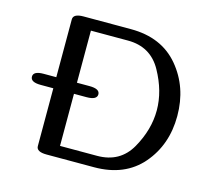

<svg xmlns="http://www.w3.org/2000/svg" viewBox="-97 -765 970 890"><g transform="rotate(15 388.0 -319.5)"><path d="M425.8 11.7H198.2Q148.9 11.7 148.9 -15.6V-293H88.4Q39.1 -293 39.1 -319.8Q39.1 -346.2 88.4 -346.2H148.9V-623.5Q148.9 -650.9 198.2 -650.9H425.8Q573.2 -650.9 655.3 -553.2Q737.3 -455.6 737.3 -317.4Q737.3 -179.2 655.3 -83.7Q573.2 11.7 425.8 11.7ZM425.8 -43Q535.6 -43 587.2 -134Q638.7 -225.1 638.7 -317.9Q638.7 -409.7 586.9 -502.9Q535.2 -596.2 425.8 -596.2H248V-346.2H308.1Q357.9 -346.2 357.9 -319.8Q357.9 -293 308.1 -293H248V-43Z"/></g></svg>

Font: Gayathri
Style: Bold
Weight: 700
Designer: Binoy Dominic <binoy.domenic@gmail.com>
Foundry: SMC
Version: Version 1.000